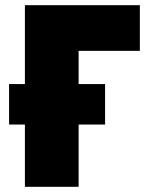

<svg xmlns="http://www.w3.org/2000/svg" viewBox="-20 -720 583 740"><path d="M76 0H283V-240H385V-396H283V-524H519V-700H76V-396H15V-240H76Z"/></svg>

Font: Fixel Display Black
Style: Regular
Weight: 900
Designer: AlfaBravo + MacPaw
Foundry: Kyrylo Tkachov, Marchela Mozhyna, Serhii Makarenko, Maria Weinstein, Zakhar Kryvoshyya
Version: Version 1.211